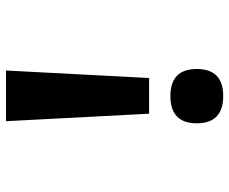

<svg xmlns="http://www.w3.org/2000/svg" viewBox="-82 -497 764 640"><g transform="rotate(90 300.0 -177.0)"><path d="M210 -451Q210 -363 300 -363Q391 -363 391 -451Q391 -539 300 -539Q210 -539 210 -451ZM240 -292 215 185H384L359 -292Z"/></g></svg>

Font: Noto Sans Mono UI
Style: Bold
Weight: 700
Designer: Monotype Design team
Foundry: Monotype Imaging Inc.
Version: 1.000